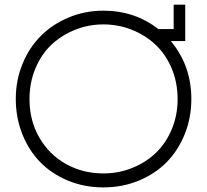

<svg xmlns="http://www.w3.org/2000/svg" viewBox="-20 -793 890 826"><path d="M106.9 -366.2Q106.9 -274.4 149.2 -201.2Q191.4 -127.9 263.9 -87.4Q336.4 -46.9 424.8 -46.9Q490.7 -46.9 549.6 -70.8Q608.4 -94.7 651.4 -136.2Q694.3 -177.7 719.2 -237.5Q744.1 -297.4 744.1 -366.2Q744.1 -439 717.8 -500.5Q691.4 -562 647.2 -602.5Q603 -643.1 545.4 -665.5Q487.8 -688 424.8 -688Q361.8 -688 304.7 -665.5Q247.6 -643.1 203.4 -602.5Q159.2 -562 133.1 -500.5Q106.9 -439 106.9 -366.2ZM47.9 -367.2Q47.9 -447.8 76.9 -518.3Q106 -588.9 156 -638.9Q206.1 -689 275.9 -718Q345.7 -747.1 424.8 -747.1Q559.6 -747.1 661.1 -668H727.1V-772.9H776.9V-616.2H714.8Q803.2 -510.7 803.2 -367.2Q803.2 -287.1 775.1 -216.8Q747.1 -146.5 697.5 -95.9Q647.9 -45.4 577.4 -16.1Q506.8 13.2 424.8 13.2Q342.8 13.2 272.2 -16.1Q201.7 -45.4 152.6 -95.9Q103.5 -146.5 75.7 -216.8Q47.9 -287.1 47.9 -367.2Z"/></svg>

Font: Kreadon Light
Style: Regular
Weight: 300
Designer: kohakuno
Foundry: StudioGnu
Version: Version 1.000;Glyphs 3.1.2 (3151)